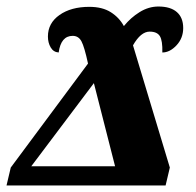

<svg xmlns="http://www.w3.org/2000/svg" viewBox="-26 -569 601 589"><path d="M7 -55 244 -374Q233 -425 224 -442Q215 -459 197 -459Q161 -459 154 -408Q138 -409 129.5 -423.5Q121 -438 121 -457Q121 -498 156.5 -523Q192 -548 248 -548Q288 -548 314 -531.5Q340 -515 354 -489Q375 -515 402.5 -532Q430 -549 460 -549Q497 -549 516.5 -532Q536 -515 536 -483Q536 -452 515.5 -430Q495 -408 472 -408Q473 -444 464.5 -458Q456 -472 433 -472Q406 -472 382 -430L495 -55L482 0H-6ZM327 -59 262 -314 70 -59Z"/></svg>

Font: Noto Serif NarrowExtraBold
Style: Italic
Weight: 800
Width: 4
Italic angle: -12°
Designer: Monotype Design Team
Foundry: Monotype Imaging Inc.
Version: Version 1.001